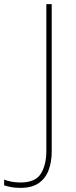

<svg xmlns="http://www.w3.org/2000/svg" viewBox="-118 -734 369 928"><path d="M-19 174Q-47 174 -66 170Q-85 166 -98 162V134Q-84 140 -63 144Q-42 148 -19 148Q53 148 79.5 105.5Q106 63 106 -5V-714H132V-2Q132 47 117.5 87Q103 127 70 150.5Q37 174 -19 174Z"/></svg>

Font: Noto Sans Thin
Style: Regular
Weight: 100
Designer: Monotype Design Team
Foundry: Monotype Imaging Inc.
Version: Version 2.007